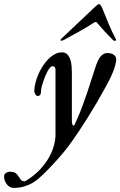

<svg xmlns="http://www.w3.org/2000/svg" viewBox="-132 -729 585 933"><path d="M-112.3 128.4Q-112.3 118.2 -103.3 111.8Q-94.2 105.5 -84.5 105.5Q-64 105.5 -55.2 112.8Q-46.4 120.1 -41.5 128.7Q-36.6 137.2 -30.8 144.5Q-24.9 151.9 -10.3 151.9Q31.2 127.4 59.6 97.7Q87.9 67.9 105.2 37.4Q122.6 6.8 130.1 -22Q137.7 -50.8 137.7 -72.8V-388.7Q137.7 -398.4 134.5 -402.8Q131.3 -407.2 122.6 -407.2Q117.2 -407.2 111.1 -400.4Q105 -393.6 99.1 -382.8Q93.3 -372.1 87.9 -358.9Q82.5 -345.7 78.4 -333.5Q74.2 -321.3 71.5 -311.5Q68.8 -301.8 68.4 -297.4Q67.4 -292 67.4 -286.1Q67.4 -280.3 66.2 -274.9Q64.9 -269.5 61.5 -266.1Q58.1 -262.7 50.8 -262.7Q46.9 -262.7 43.9 -265.4Q41 -268.1 38.8 -271.7Q36.6 -275.4 35.6 -279.8Q34.7 -284.2 34.7 -287.1Q34.7 -303.2 39.6 -323.5Q44.4 -343.8 53 -364.5Q61.5 -385.3 74 -405Q86.4 -424.8 101.3 -440.2Q116.2 -455.6 133.3 -465.1Q150.4 -474.6 168.9 -474.6Q185.1 -474.6 194.6 -465.1Q204.1 -455.6 209.2 -440.9Q214.4 -426.3 215.8 -408.4Q217.3 -390.6 217.3 -374V-139.2Q217.3 -129.4 220 -123.8Q222.7 -118.2 224.6 -118.2Q227.1 -118.2 230 -122.6Q232.9 -127 237.3 -137.7Q255.4 -178.2 268.3 -212.9Q281.2 -247.6 292 -279.8Q302.7 -312 312.7 -343.8Q322.8 -375.5 334.5 -410.6Q337.9 -420.9 342.8 -431.6Q347.7 -442.4 354.2 -451.2Q360.8 -460 369.6 -465.6Q378.4 -471.2 390.1 -471.2Q397 -471.2 404.5 -469.7Q412.1 -468.3 418.2 -464.6Q424.3 -460.9 428.5 -455.3Q432.6 -449.7 432.6 -440.9Q432.6 -427.7 427.7 -410.6Q422.9 -393.6 415.5 -375.7Q408.2 -357.9 399.4 -340.6Q390.6 -323.2 382.8 -309.1Q361.3 -270 340.1 -233.4Q318.8 -196.8 296.4 -160.9Q273.9 -125 250 -89.1Q226.1 -53.2 198.7 -16.1Q189.9 -4.4 175.3 13.2Q160.6 30.8 143.8 49.6Q127 68.4 110.1 85.9Q93.3 103.5 80.6 115.7Q69.8 126 56.4 137.9Q43 149.9 25.4 160.2Q7.8 170.4 -14.9 177.2Q-37.6 184.1 -67.4 184.1Q-75.7 184.1 -83.7 179.7Q-91.8 175.3 -98.1 167.5Q-104.5 159.7 -108.4 149.7Q-112.3 139.6 -112.3 128.4ZM432.1 -535.2Q432.1 -533.7 430.9 -532.2Q429.7 -530.8 426.3 -530.8Q422.4 -530.8 420.7 -531.5Q418.9 -532.2 416 -535.6Q404.3 -547.4 395 -557.1Q385.7 -566.9 377.2 -575.9Q368.7 -585 360.6 -594.2Q352.5 -603.5 343.3 -614.3Q340.8 -617.7 338.4 -619.9Q335.9 -622.1 332.5 -622.1Q330.1 -622.1 327.1 -620.4Q324.2 -618.7 320.3 -616.2Q299.8 -603 282.7 -593Q265.6 -583 249.3 -574Q232.9 -564.9 216.3 -555.9Q199.7 -546.9 179.7 -535.6Q177.2 -533.7 173.3 -532.5Q169.4 -531.2 165.5 -531.2Q161.6 -531.2 161.6 -534.2Q161.6 -535.6 164.6 -539.6L322.3 -688.5Q325.2 -691.4 328.9 -694.8Q332.5 -698.2 336.2 -701.4Q339.8 -704.6 343.5 -706.8Q347.2 -709 349.6 -709Q352.1 -709 354.7 -706.1Q357.4 -703.1 359.9 -699.2Q362.3 -695.3 364.3 -690.9Q366.2 -686.5 367.2 -683.6Q382.3 -645.5 397 -610.6Q411.6 -575.7 430.2 -540.5Z"/></svg>

Font: IM FELL French Canon
Style: Italic
Weight: 400
Italic angle: -17°
Designer: Igino Marini
Foundry: Igino Marini
Version: 3.00